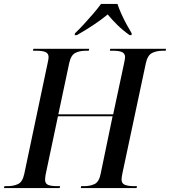

<svg xmlns="http://www.w3.org/2000/svg" viewBox="-45 -964 871 984"><path d="M-25 0 -22 -10H-7Q24 -10 47 -20.5Q70 -31 79 -71L199 -640Q204 -662 204 -671Q204 -690 188.5 -697Q173 -704 140 -704H124L126 -714H412L410 -704H395Q364 -704 341.5 -693Q319 -682 310 -642L254 -378H535L591 -640Q593 -650 594.5 -658Q596 -666 596 -671Q596 -690 580.5 -697Q565 -704 534 -704H518L520 -714H806L804 -704H789Q758 -704 734.5 -692.5Q711 -681 702 -638L582 -74Q578 -54 578 -44Q578 -24 594.5 -17Q611 -10 642 -10H657L655 0H369L371 -10H387Q417 -10 440 -21Q463 -32 471 -74L532 -368H252L189 -70Q188 -64 187 -56Q186 -48 186 -43Q186 -23 201.5 -16.5Q217 -10 248 -10H263L261 0ZM339 -793Q360 -813 384.5 -839.5Q409 -866 432.5 -893.5Q456 -921 473 -944H557Q564 -922 576.5 -894Q589 -866 604 -838.5Q619 -811 630 -793L629 -784H619Q584 -809 556 -836.5Q528 -864 507 -890Q476 -864 433 -835.5Q390 -807 349 -784H338Z"/></svg>

Font: Noto Serif Display SemiCondensed Medium
Style: Italic
Weight: 500
Width: 4
Italic angle: -12°
Designer: Monotype Design Team
Foundry: Monotype Imaging Inc.
Version: Version 2.009